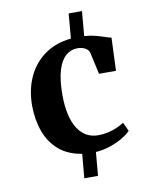

<svg xmlns="http://www.w3.org/2000/svg" viewBox="-88 -739 731 930"><g transform="rotate(-10 277.0 -274.0)"><path d="M62.5 -263.5Q62.5 -343 91.8 -405.5Q121 -468 175.2 -506.2Q229.5 -544.5 304 -551.5L314.5 -673.5H380L369.5 -552.5Q402 -550 426 -543.5Q450 -537 467.8 -530.8Q485.5 -524.5 498.5 -522L492 -360H408.5L385.5 -464.5Q383 -476 374.8 -483.8Q366.5 -491.5 354.5 -495.8Q342.5 -500 327 -500Q295 -500 270 -479Q245 -458 230.8 -412.2Q216.5 -366.5 216 -292Q216 -235 225.8 -192.8Q235.5 -150.5 253.8 -122.8Q272 -95 297.2 -81.2Q322.5 -67.5 353 -67.5Q379 -67.5 403 -73Q427 -78.5 447.2 -87.5Q467.5 -96.5 482 -106.5L502 -63Q489.5 -49 463.2 -33Q437 -17 402.2 -4.8Q367.5 7.5 328 10.5L318 126H250.5L261 7.5Q193.5 -3 149.8 -40Q106 -77 84.5 -134.8Q63 -192.5 62.5 -263.5Z"/></g></svg>

Font: Merriweather 60pt
Style: Bold
Weight: 700
Version: Version 2.100